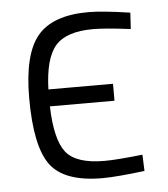

<svg xmlns="http://www.w3.org/2000/svg" viewBox="-43 -545 523 598"><g transform="rotate(-5 218.0 -245.5)"><path d="M255 -505Q298 -505 385 -492L382 -441Q303 -451 265 -451Q181 -451 147 -412Q113 -373 110 -276H312V-223H110Q113 -119 144.5 -79Q176 -39 265 -39Q303 -39 384 -48L386 3Q297 14 254 14Q135 14 91.5 -44.5Q48 -103 48 -254Q48 -391 95.5 -448Q143 -505 255 -505Z"/></g></svg>

Font: Titillium Web[RUS by Daymarius]
Style: Regular
Weight: 300
Designer: Cyrillization by Daymarius
Foundry: Cyrillization by Daymarius
Version: Version 1.002 September 12, 2018